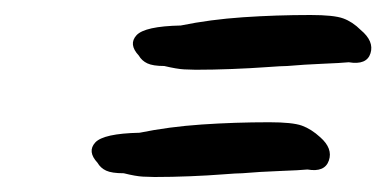

<svg xmlns="http://www.w3.org/2000/svg" viewBox="-20 -363 515 256"><path d="M241 -270Q235 -270 225.5 -270.5Q216 -271 199 -275Q184 -275 176.5 -278.5Q169 -282 165 -289Q151 -304 162 -316Q173 -328 221 -329Q260 -337 304 -340Q348 -343 394 -343Q425 -343 437.5 -338.5Q450 -334 461 -323Q479 -308 474 -292Q469 -276 445 -280Q435 -279 410.5 -278Q386 -277 363 -275Q356 -275 335.5 -273.5Q315 -272 289.5 -271Q264 -270 241 -270ZM186 -127Q180 -127 170.5 -127.5Q161 -128 145 -132Q129 -132 121.5 -135.5Q114 -139 110 -146Q96 -161 107 -173Q118 -185 166 -186Q205 -194 249 -197Q293 -200 339 -200Q370 -200 382.5 -195.5Q395 -191 407 -180Q424 -165 418.5 -149Q413 -133 390 -137Q380 -136 353 -135Q326 -134 303 -132Q296 -132 277 -130.5Q258 -129 233.5 -128Q209 -127 186 -127Z"/></svg>

Font: Caveat SemiBold
Style: Regular
Weight: 600
Designer: Pablo Impallari
Foundry: Pablo Impallari
Version: Version 2.000